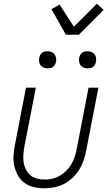

<svg xmlns="http://www.w3.org/2000/svg" viewBox="-20 -1002 590 1034"><path d="M219 12Q189 12 161.5 5.5Q134 -1 112 -17Q90 -33 76.5 -57Q63 -81 57 -108.5Q51 -136 53 -165.5Q55 -195 61 -225L120 -530H173L112 -216Q108 -194 106 -172Q104 -150 107 -129.5Q110 -109 119 -90.5Q128 -72 143 -59Q158 -46 178.5 -40.5Q199 -35 221 -35Q241 -35 261 -39.5Q281 -44 300 -54.5Q319 -65 335.5 -81Q352 -97 363 -115.5Q374 -134 381 -154Q388 -174 392 -194L457 -530H510L443 -185Q438 -160 429 -134.5Q420 -109 405 -85.5Q390 -62 368.5 -42.5Q347 -23 322.5 -10.5Q298 2 271.5 7Q245 12 219 12ZM452 -634Q440 -634 430 -638Q420 -642 414 -650.5Q408 -659 406 -670Q404 -681 407 -693Q408 -700 412.5 -707Q417 -714 423 -718.5Q429 -723 436.5 -724.5Q444 -726 452 -726Q463 -726 473 -722Q483 -718 489.5 -709.5Q496 -701 497.5 -690Q499 -679 496 -667Q495 -660 491 -653Q487 -646 480.5 -641.5Q474 -637 466.5 -635.5Q459 -634 452 -634ZM236 -634Q225 -634 215 -638Q205 -642 198.5 -650.5Q192 -659 190.5 -670Q189 -681 192 -693Q193 -700 197 -707Q201 -714 207.5 -718.5Q214 -723 221.5 -724.5Q229 -726 236 -726Q248 -726 258 -722Q268 -718 274 -709.5Q280 -701 282 -690Q284 -679 281 -667Q280 -660 275.5 -653Q271 -646 265 -641.5Q259 -637 251.5 -635.5Q244 -634 236 -634ZM335 -815 257 -953 301 -977 378 -858 502 -982 538 -949 405 -815Z"/></svg>

Font: Lode Dark Term
Style: Italic
Weight: 400
Italic angle: -11°
Monospace: yes
Designer: Belleve Invis
Foundry: Belleve Invis
Version: Version 29.2.0